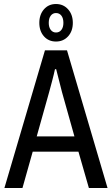

<svg xmlns="http://www.w3.org/2000/svg" viewBox="-20 -937 559 957"><path d="M259 -730Q222 -730 199 -756Q176 -782 176 -823Q176 -864 199 -890.5Q222 -917 259 -917Q296 -917 319.5 -890.5Q343 -864 343 -823Q343 -782 319.5 -756Q296 -730 259 -730ZM259 -775Q276 -775 286 -788Q296 -801 296 -823Q296 -846 286 -859Q276 -872 259 -872Q243 -872 233 -859Q223 -846 223 -823Q223 -801 233 -788Q243 -775 259 -775ZM2 0 204 -686H314L516 0H423L371 -181H143L92 0ZM163 -257H351L289 -478Q284 -496 275.5 -531Q267 -566 260 -592H254Q249 -568 240 -534Q231 -500 225 -478Z"/></svg>

Font: Archivo Condensed
Style: Regular
Weight: 400
Width: 3
Designer: Hector Gatti
Foundry: Omnibus-Type
Version: Version 2.001; ttfautohint (v1.8.3)